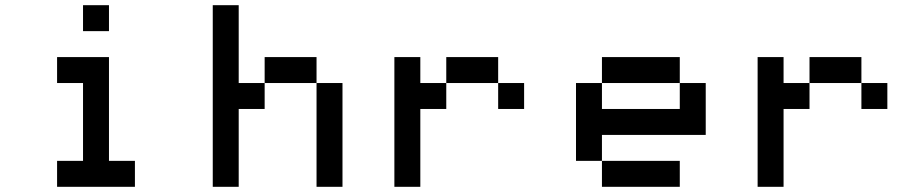

<svg xmlns="http://www.w3.org/2000/svg" viewBox="-20 -720 3540 740"><path d="M400 -700H300V-600H400ZM200 0H500V-100H400V-500H200V-400H300V-100H200Z M900 -700H800V0H900V-300H1000V-400H900ZM1000 -400H1200V-500H1000ZM1200 0H1300V-400H1200Z M1600 -500H1500V0H1600V-300H1700V-400H1600ZM1700 -400H1900V-500H1700ZM1900 -300H2000V-400H1900Z M2600 -500H2300V-400H2600ZM2200 -100H2300V-200H2700V-400H2600V-300H2300V-400H2200ZM2300 0H2600V-100H2300Z M3000 -500H2900V0H3000V-300H3100V-400H3000ZM3100 -400H3300V-500H3100ZM3300 -300H3400V-400H3300Z"/></svg>

Font: FT88
Style: Regular
Weight: 400
Designer: Ange Degheest & Mandy Elbé
Foundry: Velvetyne Type Foundry
Version: Version 1.000;FEAKit 1.0